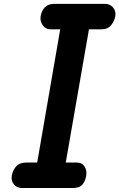

<svg xmlns="http://www.w3.org/2000/svg" viewBox="-20 -948 602 968"><path d="M92 0Q65 0 50 -18.5Q35 -37 39.5 -62.5Q44 -89 61.2 -108.8Q78.5 -128.5 112.5 -128.5H167.5L283.5 -800H235.5Q210 -800 195.2 -821Q180.5 -842 185 -867Q189.5 -893.5 206 -911Q222.5 -928.5 254.5 -928.5H509.5Q534 -928.5 549.5 -911Q565 -893.5 561.5 -867Q557 -842 540.2 -821Q523.5 -800 489.5 -800H428.5L311.5 -128.5H366.5Q393.5 -128.5 406.2 -108.8Q419 -89 414.5 -62.5Q411 -37 396.5 -18.5Q382 0 346 0Z"/></svg>

Font: Edu VIC WA NT Hand
Style: Regular
Weight: 400
Designer: Tina and Corey Anderson, Eben Sorkin, Mirko Velimirovic
Foundry: Google for Education
Version: Version 1.000